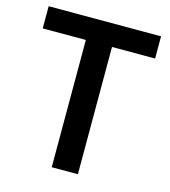

<svg xmlns="http://www.w3.org/2000/svg" viewBox="-107 -800 783 886"><g transform="rotate(15 284.5 -357.0)"><path d="M347 0H222V-608H16V-714H553V-608H347Z"/></g></svg>

Font: Noto Sans New Tai Lue SemiBold
Style: Regular
Weight: 600
Version: Version 2.003